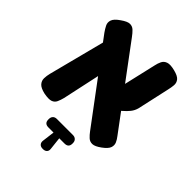

<svg xmlns="http://www.w3.org/2000/svg" viewBox="-231 -701 1041 1041"><g transform="rotate(45 289.0 -181.0)"><path d="M509 -5Q479 17 460 17.5Q441 18 427.5 5.5Q414 -7 403 -22L79 -456Q67 -473 58.5 -490Q50 -507 56.5 -526Q63 -545 94 -566Q125 -588 143.5 -588Q162 -588 175.5 -575Q189 -562 202 -544L525 -110Q537 -95 544 -79Q551 -63 545 -45Q539 -27 509 -5ZM83 7Q48 -1 35 -16Q22 -31 22.5 -50Q23 -69 28 -89L117 -434L245 -375L175 -51Q170 -31 162.5 -14.5Q155 2 137.5 8Q120 14 83 7ZM399 -180 335 -254 397 -522Q401 -542 409 -558.5Q417 -575 435.5 -581.5Q454 -588 490 -579Q526 -570 537.5 -555Q549 -540 547.5 -521.5Q546 -503 541 -482L500 -297Q494 -275 480.5 -258Q467 -241 447 -224Q427 -207 399 -180ZM287 226Q272 226 264 217Q256 208 258 193L267 122H228Q197 122 197 92V88Q197 74 205 65.5Q213 57 228 57H351Q365 57 373.5 65.5Q382 74 382 88V92Q382 122 351 122H311L319 194Q321 209 313 217.5Q305 226 290 226Z"/></g></svg>

Font: Fredoka SemiCondensed SemiBold
Style: Regular
Weight: 600
Width: 4
Designer: Ben Nathan
Foundry: Milena B. Brandão, Ben Nathan
Version: Version 2.001